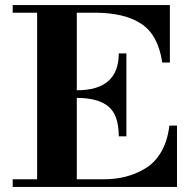

<svg xmlns="http://www.w3.org/2000/svg" viewBox="-20 -735 762 755"><path d="M30 0V-30H126V-685H30V-715H648V-489H618Q602 -598 535.5 -641.5Q469 -685 354 -685H282V-380Q447 -380 447 -525H477V-199H447Q447 -283 406 -316.5Q365 -350 282 -350V-30H387Q433 -30 473 -40Q513 -50 551 -72.5Q589 -95 614 -138Q639 -181 646 -241H676V0Z"/></svg>

Font: Justus
Style: Bold
Weight: 700
Version: Version 001.001